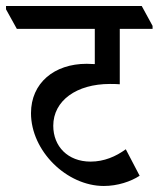

<svg xmlns="http://www.w3.org/2000/svg" viewBox="-62 -644 527 638"><path d="M283 -26C329 -26 373 -41 402 -60L356 -148C323 -124 284 -107 239 -107C163 -107 115 -158 115 -226C115 -310 193 -365 303 -365C314 -365 325 -365 336 -364V-548H445V-558L409 -624H-42V-613L-6 -548H253V-431C244 -431 235 -432 226 -432C118 -432 41 -368 41 -268C41 -142 160 -26 283 -26Z"/></svg>

Font: Noto Serif Devanagari Condensed Medium
Style: Regular
Weight: 500
Width: 3
Designer: Universal Thirst, Indian Type Foundry and the Monotype Design Team
Foundry: Monotype Imaging Inc.
Version: Version 2.004